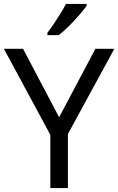

<svg xmlns="http://www.w3.org/2000/svg" viewBox="-20 -964 606 984"><path d="M283 -363 469 -714H566L328 -277V0H238V-273L0 -714H98ZM424 -944V-934Q411 -916 386.5 -887.5Q362 -859 333.5 -830.5Q305 -802 281 -784H223V-796Q237 -814 255 -840.5Q273 -867 290 -894.5Q307 -922 318 -944Z"/></svg>

Font: Noto Sans
Style: Regular
Weight: 400
Designer: Monotype Design Team
Foundry: Monotype Imaging Inc.
Version: Version 1.902